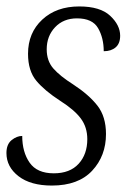

<svg xmlns="http://www.w3.org/2000/svg" viewBox="-22 -566 416 596"><path d="M139 10Q73 10 35.5 -19Q-2 -48 -2 -91Q-2 -118 14 -131Q30 -144 47 -144Q47 -94 70 -61Q93 -28 145 -28Q195 -28 222 -57.5Q249 -87 249 -134Q249 -171 229 -198Q209 -225 165 -253Q117 -284 91 -315Q65 -346 65 -399Q65 -464 109 -505Q153 -546 224 -546Q289 -546 320 -517Q351 -488 351 -455Q351 -431 337 -419Q323 -407 300 -407Q300 -448 282.5 -478.5Q265 -509 217 -509Q175 -509 149 -481.5Q123 -454 123 -413Q123 -377 143.5 -353.5Q164 -330 205 -304Q254 -272 280.5 -238Q307 -204 307 -150Q307 -82 264 -36Q221 10 139 10Z"/></svg>

Font: Noto Serif Condensed Light
Style: Italic
Weight: 300
Width: 3
Italic angle: -12°
Designer: Monotype Design Team
Foundry: Monotype Imaging Inc.
Version: Version 2.014; ttfautohint (v1.8.4.7-5d5b)